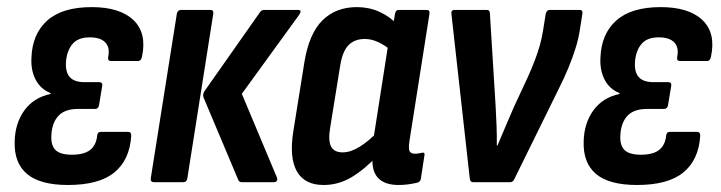

<svg xmlns="http://www.w3.org/2000/svg" viewBox="-20 -520 2057 548"><path d="M173.9 8Q94.4 8 57 -23.6Q19.7 -55.2 21.9 -116.8Q23.1 -168 49.4 -204.7Q75.7 -241.4 124.1 -251.8L124.5 -254.2Q96.3 -265.2 82.1 -291.9Q67.9 -318.6 69.7 -354.4Q71.9 -423 114.8 -461.4Q157.8 -499.7 241.7 -499.7Q321.9 -499.7 360.8 -462.8Q399.6 -425.8 385.3 -358.5Q383.1 -345.9 373.9 -345.9H296.4Q287 -345.9 288.8 -357.5Q294.4 -384.1 280.6 -398.8Q266.9 -413.4 235.9 -413.4Q201.2 -413.4 185.2 -392.3Q169.1 -371.3 168.1 -338.1Q167.5 -311.8 180.4 -298.7Q193.2 -285.5 221.5 -285.5H263.1Q273.7 -285.5 271.7 -274.5L262.7 -220.1Q260.7 -209.1 251.7 -209.1H202.7Q164.8 -209.1 146.5 -189.1Q128.1 -169.2 126.5 -132.3Q125.3 -104 139.1 -91.2Q153 -78.4 185.2 -78.4Q219.7 -78.4 237.1 -91.9Q254.5 -105.4 257.4 -133.1Q258.1 -143.7 268.1 -143.7H345.3Q355.2 -143.7 354.5 -131.7Q350.1 -63.6 306.4 -27.8Q262.7 8 173.9 8Z M670.3 0Q662.6 0 660 -6.6L561.1 -241.4Q557.7 -250 563.1 -259L721.9 -485Q726.5 -491.7 733.9 -491.7H830Q843.2 -491.7 834.2 -478.2L670.2 -252.2L770.4 -13.4Q772.4 -8.2 770.2 -4.1Q768 0 761.8 0ZM419.5 0Q408.9 0 410.3 -11L484.7 -480.6Q487.1 -491.7 496.7 -491.7H581.1Q590.1 -491.7 588.7 -480.6L514.7 -11Q512.9 0 502.7 0Z M903.7 8Q849.3 8 827.3 -31Q805.3 -70 817.1 -144.8L849.1 -344.4Q862.5 -424.6 900.6 -462.2Q938.7 -499.7 998.7 -499.7Q1032.9 -499.7 1062 -486.7Q1091.1 -473.7 1112.3 -451.8L1098.5 -374Q1080.1 -390.2 1060.1 -399.5Q1040.2 -408.8 1021.5 -408.8Q992 -408.8 974.7 -391.1Q957.3 -373.3 950.9 -332.2L922.1 -154.1Q916.3 -118.6 925 -101.8Q933.7 -85.1 958 -85.1Q980.4 -85.1 1005.9 -100.7Q1031.4 -116.2 1062.3 -147.9L1062.2 -80.4Q1022 -37.4 984.2 -14.7Q946.4 8 903.7 8ZM1117.6 8Q1075.2 8 1056.6 -14.9Q1037.9 -37.7 1044.9 -84.5L1047.9 -103.9L1045.1 -118.5L1090.7 -410.4L1100.7 -439.4L1107.3 -480.2Q1109.3 -491.7 1118.1 -491.7H1197.1Q1207.7 -491.7 1205.7 -480.2L1148.7 -118Q1145.5 -96.2 1148.9 -88.7Q1152.3 -81.3 1163.9 -81.3Q1170.1 -81.3 1175.8 -82.3Q1181.4 -83.3 1185.6 -84.3Q1193.4 -85.3 1191.4 -76.3L1181.2 -10Q1180.2 -0.4 1169.4 1.8Q1157.1 4.6 1144.2 6.3Q1131.4 8 1117.6 8Z M1330.8 0Q1321.9 0 1320.9 -9.6L1268.6 -478.8Q1266.6 -491.7 1277 -491.7H1368.9Q1378.2 -491.7 1378.2 -482.6L1394.4 -220.1Q1396.2 -190.9 1397.2 -162.3Q1398.2 -133.8 1398 -104.6H1399.8Q1411.4 -131.9 1422.9 -159.1Q1434.5 -186.3 1446.1 -213.1L1486.6 -300.3Q1497.5 -324.5 1505.8 -346.1Q1514.1 -367.7 1520.4 -389.3Q1526.7 -410.9 1530.3 -434.9L1537.5 -480.2Q1540.3 -491.7 1548.4 -491.7H1633.9Q1644.5 -491.7 1642.1 -479.8L1635.7 -439.2Q1631.7 -410.8 1622.8 -382.5Q1613.9 -354.3 1602 -325.5Q1590.1 -296.7 1573.9 -264.7L1447.6 -8Q1443.9 0 1435.9 0Z M1797.9 8Q1718.4 8 1681 -23.6Q1643.7 -55.2 1645.9 -116.8Q1647.1 -168 1673.4 -204.7Q1699.7 -241.4 1748.1 -251.8L1748.5 -254.2Q1720.3 -265.2 1706.1 -291.9Q1691.9 -318.6 1693.7 -354.4Q1695.9 -423 1738.8 -461.4Q1781.8 -499.7 1865.7 -499.7Q1945.9 -499.7 1984.8 -462.8Q2023.6 -425.8 2009.3 -358.5Q2007.1 -345.9 1997.9 -345.9H1920.4Q1911 -345.9 1912.8 -357.5Q1918.4 -384.1 1904.6 -398.8Q1890.9 -413.4 1859.9 -413.4Q1825.2 -413.4 1809.2 -392.3Q1793.1 -371.3 1792.1 -338.1Q1791.5 -311.8 1804.4 -298.7Q1817.2 -285.5 1845.5 -285.5H1887.1Q1897.7 -285.5 1895.7 -274.5L1886.7 -220.1Q1884.7 -209.1 1875.7 -209.1H1826.7Q1788.8 -209.1 1770.5 -189.1Q1752.1 -169.2 1750.5 -132.3Q1749.3 -104 1763.1 -91.2Q1777 -78.4 1809.2 -78.4Q1843.7 -78.4 1861.1 -91.9Q1878.5 -105.4 1881.4 -133.1Q1882.1 -143.7 1892.1 -143.7H1969.3Q1979.2 -143.7 1978.5 -131.7Q1974.1 -63.6 1930.4 -27.8Q1886.7 8 1797.9 8Z"/></svg>

Font: Sofia Sans Condensed
Style: Italic
Weight: 400
Italic angle: -9°
Designer: Botio Nikoltchev, Ani Petrova
Foundry: lettersoup
Version: Version 4.101